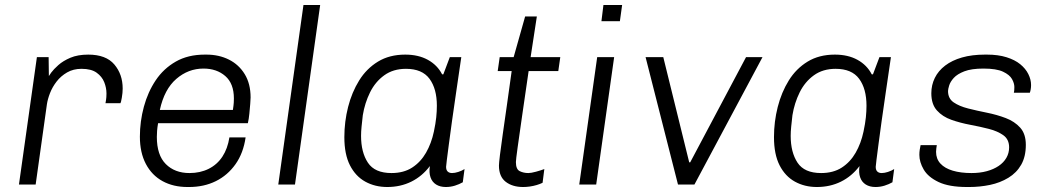

<svg xmlns="http://www.w3.org/2000/svg" viewBox="-20 -740 4206 770"><path d="M56 0 128 -511H175L176 -435Q176 -436 185.5 -449Q195 -462 214 -479Q233 -496 262.5 -508.5Q292 -521 334 -521Q405 -521 438.5 -481.5Q472 -442 472 -385Q472 -368 468.5 -348Q465 -328 463 -326H403Q406 -342 406.5 -350.5Q407 -359 407 -365Q407 -388 398 -410.5Q389 -433 367.5 -448.5Q346 -464 307 -464Q274 -464 249 -449.5Q224 -435 207 -413Q190 -391 180.5 -366.5Q171 -342 168 -321L123 0Z M732 10Q675 10 632 -13.5Q589 -37 565 -82.5Q541 -128 541 -192Q541 -253 557 -312Q573 -371 604.5 -418Q636 -465 685 -493Q734 -521 801 -521H808Q858 -521 898 -501Q938 -481 961.5 -442.5Q985 -404 985 -349Q985 -341 983.5 -323Q982 -305 980 -284Q978 -263 974 -246H614Q611 -229 610 -215.5Q609 -202 609 -191Q609 -118 645 -82Q681 -46 740 -46Q783 -46 817 -63Q851 -80 872 -112Q893 -144 900 -189H965Q956 -126 924.5 -81.5Q893 -37 845.5 -13.5Q798 10 738 10ZM621 -299H914Q917 -319 917.5 -328.5Q918 -338 918 -345Q918 -405 883.5 -435Q849 -465 796 -465Q735 -465 687 -423.5Q639 -382 621 -299Z M1096 0 1197 -720H1264L1163 0Z M1533 10Q1484 10 1445 -11.5Q1406 -33 1383.5 -77Q1361 -121 1361 -190Q1361 -252 1376 -311Q1391 -370 1420.5 -417.5Q1450 -465 1496 -493Q1542 -521 1605 -521Q1658 -521 1696 -500Q1734 -479 1753 -442H1758L1784 -511H1830Q1819 -436 1809.5 -371Q1800 -306 1792.5 -253Q1785 -200 1780 -160.5Q1775 -121 1772 -98.5Q1769 -76 1769 -71Q1769 -58 1775.5 -52Q1782 -46 1793 -46Q1804 -46 1818 -50.5Q1832 -55 1843 -62L1836 -9Q1822 -1 1804.5 4.5Q1787 10 1768 10Q1745 10 1729 0Q1713 -10 1706.5 -29Q1700 -48 1704 -74Q1673 -33 1629.5 -11.5Q1586 10 1533 10ZM1550 -46Q1599 -46 1633 -68Q1667 -90 1688.5 -127.5Q1710 -165 1720 -212Q1727 -245 1729.5 -269.5Q1732 -294 1732 -316Q1732 -384 1702.5 -424Q1673 -464 1608 -464Q1557 -464 1521 -438Q1485 -412 1464 -369.5Q1443 -327 1435 -278Q1432 -252 1430 -232Q1428 -212 1428 -195Q1428 -129 1455.5 -87.5Q1483 -46 1550 -46Z M2078 10Q2035 10 2008 -11Q1981 -32 1981 -76Q1981 -85 1985 -118.5Q1989 -152 1996.5 -203.5Q2004 -255 2013 -319Q2022 -383 2032 -455H1976L1984 -511H2040L2086 -674H2133L2108 -511H2227L2219 -455H2100Q2086 -359 2074.5 -279.5Q2063 -200 2056 -149.5Q2049 -99 2049 -90Q2049 -61 2064.5 -53.5Q2080 -46 2099 -46Q2110 -46 2130 -51.5Q2150 -57 2163 -62L2156 -7Q2146 -2 2132.5 2Q2119 6 2105 8Q2091 10 2078 10Z M2303 0 2375 -511H2443L2371 0ZM2392 -655 2400 -720H2475L2466 -655Z M2699 0 2569 -511H2640L2744 -89H2748L2972 -511H3038L2765 0Z M3256 10Q3207 10 3168 -11.5Q3129 -33 3106.5 -77Q3084 -121 3084 -190Q3084 -252 3099 -311Q3114 -370 3143.5 -417.5Q3173 -465 3219 -493Q3265 -521 3328 -521Q3381 -521 3419 -500Q3457 -479 3476 -442H3481L3507 -511H3553Q3542 -436 3532.5 -371Q3523 -306 3515.5 -253Q3508 -200 3503 -160.5Q3498 -121 3495 -98.5Q3492 -76 3492 -71Q3492 -58 3498.5 -52Q3505 -46 3516 -46Q3527 -46 3541 -50.5Q3555 -55 3566 -62L3559 -9Q3545 -1 3527.5 4.5Q3510 10 3491 10Q3468 10 3452 0Q3436 -10 3429.5 -29Q3423 -48 3427 -74Q3396 -33 3352.5 -11.5Q3309 10 3256 10ZM3273 -46Q3322 -46 3356 -68Q3390 -90 3411.5 -127.5Q3433 -165 3443 -212Q3450 -245 3452.5 -269.5Q3455 -294 3455 -316Q3455 -384 3425.5 -424Q3396 -464 3331 -464Q3280 -464 3244 -438Q3208 -412 3187 -369.5Q3166 -327 3158 -278Q3155 -252 3153 -232Q3151 -212 3151 -195Q3151 -129 3178.5 -87.5Q3206 -46 3273 -46Z M3858 10Q3786 10 3744 -10Q3702 -30 3684.5 -60Q3667 -90 3667 -119Q3667 -130 3668.5 -139.5Q3670 -149 3672 -158H3737Q3736 -151 3735 -144.5Q3734 -138 3734 -131Q3734 -103 3751.5 -84Q3769 -65 3801 -55.5Q3833 -46 3876 -46Q3910 -46 3937.5 -53.5Q3965 -61 3985 -74.5Q4005 -88 4016 -107Q4027 -126 4027 -149Q4027 -181 4004 -197.5Q3981 -214 3946 -223Q3911 -232 3871 -239.5Q3831 -247 3795.5 -259.5Q3760 -272 3737.5 -297Q3715 -322 3715 -366Q3715 -399 3729 -427.5Q3743 -456 3770.5 -477Q3798 -498 3838 -509.5Q3878 -521 3930 -521H3938Q3983 -521 4016.5 -510.5Q4050 -500 4071.5 -482.5Q4093 -465 4104 -443Q4115 -421 4115 -399Q4115 -390 4113.5 -381.5Q4112 -373 4110 -368H4046Q4047 -372 4047.5 -377.5Q4048 -383 4048 -391Q4048 -406 4038.5 -423Q4029 -440 4002.5 -452.5Q3976 -465 3924 -465Q3876 -465 3847.5 -454Q3819 -443 3805 -427.5Q3791 -412 3786.5 -397Q3782 -382 3782 -375Q3782 -345 3804.5 -329.5Q3827 -314 3862.5 -305Q3898 -296 3938 -288Q3978 -280 4013.5 -266.5Q4049 -253 4071.5 -228Q4094 -203 4094 -159Q4094 -112 4075.5 -79.5Q4057 -47 4024 -27Q3991 -7 3950.5 1.5Q3910 10 3867 10Z"/></svg>

Font: Chivo ExtraLight
Style: Italic
Weight: 250
Italic angle: -8.05°
Designer: Hector Gatti
Foundry: Omnibus-Type
Version: Version 2.002